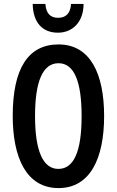

<svg xmlns="http://www.w3.org/2000/svg" viewBox="-20 -951 596 981"><path d="M407 -931H343C340 -882 316 -860 277 -860C237 -860 215 -883 212 -931H147C149 -834 198 -784 276 -784C352 -784 407 -840 407 -931ZM512 -358C512 -573 442 -724 279 -724C124 -724 45 -601 45 -359C45 -145 115 10 279 10C441 10 512 -142 512 -358ZM159 -358C159 -536 199 -628 279 -628C357 -628 397 -539 397 -358C397 -176 357 -88 278 -88C200 -88 159 -179 159 -358Z"/></svg>

Font: Noto Sans Display Condensed Medium
Style: Regular
Weight: 500
Width: 3
Designer: Monotype Design Team
Foundry: Monotype Imaging Inc.
Version: Version 1.900